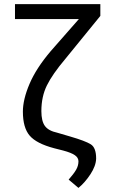

<svg xmlns="http://www.w3.org/2000/svg" viewBox="-20 -731 558 938"><path d="M470.2 -710.9V-653.3L299.3 -443.4Q235.8 -368.2 209 -313.5Q182.1 -258.8 182.1 -188Q182.1 -139.2 199.5 -115.5Q216.8 -91.8 260.3 -82.5L323.2 -64Q397 -42.5 423.3 -26.1Q449.7 -9.8 449.7 43.5Q448.7 79.6 421.6 120.6Q394.5 161.6 363.3 187L315.4 146.5Q340.3 118.2 351.8 98.4Q363.3 78.6 363.3 57.1Q363.3 39.6 345.9 27.3Q328.6 15.1 288.6 4.4L244.6 -6.8Q157.7 -29.8 124.8 -68.6Q91.8 -107.4 91.8 -185.5Q91.8 -245.1 124.3 -321.3Q156.7 -397.5 228 -481.4L365.2 -637.7H53.2V-710.9Z"/></svg>

Font: Roboto Web
Style: Regular
Weight: 400
Designer: Google
Version: Version 1.200310; 2013